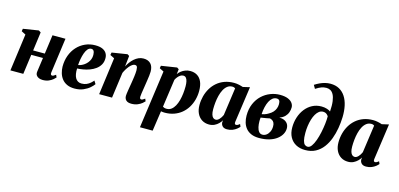

<svg xmlns="http://www.w3.org/2000/svg" viewBox="-87 -1428 4743 2280"><g transform="rotate(15 2284.5 -288.5)"><path d="M510 -102.5Q507.5 -83.5 513.2 -76Q519 -68.5 528 -68.5Q536.5 -68.5 546.2 -73.2Q556 -78 572.5 -90.5L586 -60.5Q577.5 -50 557.5 -33Q537.5 -16 506.5 -2.5Q475.5 11 433.5 11Q407.5 11 386.2 2.5Q365 -6 353.5 -24Q342 -42 346 -70L370 -242.5H226L193 0H34.5L96.5 -457L44 -484L49.5 -515.5L238.5 -545.5L265 -528.5L234 -298.5H377.5L409.5 -532H569Z M1053 -103.5Q1039.5 -83 1009 -56Q978.5 -29 932 -8.8Q885.5 11.5 824.5 11.5Q769.5 11.5 730.8 -6.8Q692 -25 668 -56Q644 -87 632.8 -125.5Q621.5 -164 621 -204Q621 -279 644.2 -342Q667.5 -405 709.8 -451.2Q752 -497.5 809.2 -523.2Q866.5 -549 933.5 -549Q988 -549 1021.5 -533.8Q1055 -518.5 1071 -492.5Q1087 -466.5 1087.5 -434Q1088.5 -387 1069 -352.5Q1049.5 -318 1017 -294.2Q984.5 -270.5 945.5 -256Q906.5 -241.5 866.5 -234.8Q826.5 -228 793.5 -227Q792 -191 797 -161.5Q802 -132 813.8 -111.2Q825.5 -90.5 844.2 -79Q863 -67.5 889 -67.5Q924 -67.5 950.5 -79Q977 -90.5 996.5 -107.8Q1016 -125 1029.5 -141.5ZM898 -496.5Q872 -496.5 853.5 -474.8Q835 -453 822.8 -418.2Q810.5 -383.5 803.5 -344Q796.5 -304.5 794.5 -269.5Q810.5 -271.5 830 -279.5Q849.5 -287.5 868.8 -301.2Q888 -315 904 -334.5Q920 -354 929.5 -378.5Q939 -403 938.5 -432.5Q937.5 -467 926.8 -481.8Q916 -496.5 898 -496.5Z M1337.5 -397.5Q1351.5 -425 1370.5 -451.2Q1389.5 -477.5 1413.8 -498.8Q1438 -520 1466.2 -532.8Q1494.5 -545.5 1527 -545.5Q1583.5 -545.5 1615.2 -512.8Q1647 -480 1647 -415.5Q1647 -394.5 1643.2 -365.2Q1639.5 -336 1634.8 -305Q1630 -274 1626 -247Q1622.5 -222 1617.8 -194Q1613 -166 1609.5 -140.2Q1606 -114.5 1605 -97Q1605 -79 1611 -73.8Q1617 -68.5 1623.5 -68.5Q1632 -68.5 1642.5 -73.5Q1653 -78.5 1668 -90.5L1680.5 -60.5Q1672.5 -50.5 1652 -33.5Q1631.5 -16.5 1599 -2.8Q1566.5 11 1521.5 11Q1491 11 1472.5 1Q1454 -9 1445.8 -25.5Q1437.5 -42 1437.5 -62Q1437.5 -72.5 1439.8 -90Q1442 -107.5 1445.5 -129.2Q1449 -151 1452.8 -173.8Q1456.5 -196.5 1460 -216.5Q1463.5 -238.5 1467.2 -262Q1471 -285.5 1474 -308.2Q1477 -331 1478.8 -351.2Q1480.5 -371.5 1480.5 -387.5Q1480 -409.5 1477 -422.2Q1474 -435 1466.5 -440.5Q1459 -446 1446.5 -446Q1431.5 -446 1414.8 -434.8Q1398 -423.5 1382 -404.8Q1366 -386 1351.8 -362.8Q1337.5 -339.5 1327 -315.5L1284 0H1125.5L1187 -457.5L1134 -484L1140 -515.5L1329 -545.5L1352 -530.5Z M1695 254 1794 -457.5 1741 -484 1746.5 -515.5 1938.5 -545.5 1961.5 -530.5 1954 -469Q1968.5 -489.5 1990.8 -507Q2013 -524.5 2041 -535.2Q2069 -546 2101.5 -546Q2151 -546 2187.2 -523.5Q2223.5 -501 2243.2 -456.2Q2263 -411.5 2263 -344Q2263 -287.5 2248.8 -234.8Q2234.5 -182 2207 -137.2Q2179.5 -92.5 2139.5 -59.2Q2099.5 -26 2047.5 -7.5Q1995.5 11 1933.5 11Q1922.5 11 1910.8 9.8Q1899 8.5 1887.5 6.5L1851.5 254ZM1896 -52.5Q1904.5 -46.5 1916 -43Q1927.5 -39.5 1943.5 -39.5Q1976.5 -39.5 2001.2 -58.2Q2026 -77 2043.5 -108.8Q2061 -140.5 2072 -181.2Q2083 -222 2088 -266.5Q2093 -311 2093 -354.5Q2093 -388.5 2087.2 -415.2Q2081.5 -442 2068.8 -456.8Q2056 -471.5 2034.5 -471.5Q2015 -471.5 1997.5 -459.5Q1980 -447.5 1966.2 -430Q1952.5 -412.5 1944.5 -395.5Z M2772 -102.5Q2769.5 -83.5 2774.5 -76Q2779.5 -68.5 2789.5 -68.5Q2798 -68.5 2808.5 -73.2Q2819 -78 2833.5 -91L2847 -60.5Q2837 -47.5 2816.5 -30.8Q2796 -14 2766.2 -1.8Q2736.5 10.5 2699 10.5Q2661.5 10.5 2642.8 -9Q2624 -28.5 2624 -57.5L2627.5 -81.5Q2615 -60.5 2593.8 -39Q2572.5 -17.5 2543.5 -3.5Q2514.5 10.5 2478.5 10.5Q2427 10.5 2389 -13.8Q2351 -38 2330.2 -81.8Q2309.5 -125.5 2309.5 -183.5Q2309.5 -240.5 2323.5 -293.8Q2337.5 -347 2364.5 -392.5Q2391.5 -438 2431.5 -472.2Q2471.5 -506.5 2524 -525.5Q2576.5 -544.5 2640 -544.5Q2670 -544.5 2699 -538.2Q2728 -532 2750 -524L2834.5 -543.5ZM2667.5 -484.5Q2662 -488.5 2653.2 -492.2Q2644.5 -496 2632 -496Q2596.5 -496 2570.8 -476Q2545 -456 2527.2 -422.2Q2509.5 -388.5 2499 -347Q2488.5 -305.5 2484 -261.5Q2479.5 -217.5 2479.5 -178Q2479.5 -138 2487.5 -113Q2495.5 -88 2509 -76.8Q2522.5 -65.5 2540 -65.5Q2551 -65.5 2562 -71.5Q2573 -77.5 2583.5 -88.5Q2594 -99.5 2603.2 -113.8Q2612.5 -128 2619.5 -144.5Z M3093.5 11.5Q3036.5 11.5 2996 -6Q2955.5 -23.5 2930.2 -54.2Q2905 -85 2893.5 -124.5Q2882 -164 2882 -208Q2882 -290.5 2909.5 -354Q2937 -417.5 2983.2 -460.8Q3029.5 -504 3086.8 -526.2Q3144 -548.5 3203 -548.5Q3263.5 -548.5 3301.2 -532.8Q3339 -517 3356.8 -492Q3374.5 -467 3374.5 -439Q3374.5 -409 3364.2 -379.2Q3354 -349.5 3330 -324.8Q3306 -300 3264.5 -285.5Q3300.5 -285.5 3327.2 -273Q3354 -260.5 3368.8 -237.8Q3383.5 -215 3383.5 -183Q3383.5 -147 3365 -112.5Q3346.5 -78 3309.8 -49.8Q3273 -21.5 3218.8 -5Q3164.5 11.5 3093.5 11.5ZM3122 -37Q3147 -37 3169 -52.5Q3191 -68 3205.2 -96.5Q3219.5 -125 3220 -162.5Q3220.5 -192 3211.5 -209.2Q3202.5 -226.5 3188.5 -235Q3174.5 -243.5 3159 -247Q3149 -245 3138.2 -242.8Q3127.5 -240.5 3117 -238.5Q3106.5 -236.5 3095.5 -235Q3084 -233 3072.5 -231.2Q3061 -229.5 3049.5 -227.5Q3048 -217.5 3047.5 -205.5Q3047 -193.5 3047 -182.5Q3047 -145 3054.2 -111.8Q3061.5 -78.5 3078 -57.8Q3094.5 -37 3122 -37ZM3050.5 -270Q3066.5 -272.5 3081.2 -277.2Q3096 -282 3109 -287.8Q3122 -293.5 3131 -300Q3161.5 -316.5 3180.8 -338Q3200 -359.5 3209.5 -385.2Q3219 -411 3219 -438.5Q3219 -468.5 3209 -482.5Q3199 -496.5 3175.5 -496.5Q3148.5 -496.5 3126.2 -479Q3104 -461.5 3088.2 -430.5Q3072.5 -399.5 3062.8 -358.5Q3053 -317.5 3050.5 -270Z M3658 8Q3593.5 8 3545.2 -18Q3497 -44 3469.8 -93.5Q3442.5 -143 3442.5 -212.5Q3442.5 -278.5 3461.8 -338Q3481 -397.5 3517 -443.5Q3553 -489.5 3603.2 -516Q3653.5 -542.5 3715.5 -542.5Q3753 -542.5 3783.5 -532.5Q3814 -522.5 3827 -510.5Q3832.5 -586.5 3825.5 -637Q3818.5 -687.5 3802.5 -717Q3786.5 -746.5 3763.8 -758.8Q3741 -771 3715 -771Q3683 -771 3653.5 -760.2Q3624 -749.5 3584.5 -724L3559.5 -767Q3588 -785.5 3619 -800Q3650 -814.5 3682.8 -822.8Q3715.5 -831 3748.5 -831Q3811 -831 3857 -805.5Q3903 -780 3933 -733.8Q3963 -687.5 3976.8 -624Q3990.5 -560.5 3988.5 -484.5Q3986.5 -417.5 3974.8 -347.8Q3963 -278 3939.5 -214.5Q3916 -151 3878 -100.8Q3840 -50.5 3785.8 -21.2Q3731.5 8 3658 8ZM3677 -37.5Q3703 -37.5 3724.5 -67Q3746 -96.5 3763 -144Q3780 -191.5 3791.8 -247Q3803.5 -302.5 3809.8 -355.8Q3816 -409 3815.5 -448.5Q3806.5 -462 3796.5 -470.5Q3786.5 -479 3774.8 -483Q3763 -487 3748.5 -487Q3722 -487 3700.2 -470.2Q3678.5 -453.5 3661.5 -424.5Q3644.5 -395.5 3633 -357.5Q3621.5 -319.5 3615.5 -276.5Q3609.5 -233.5 3609.5 -189.5Q3609.5 -129 3618.2 -96Q3627 -63 3642.5 -50.2Q3658 -37.5 3677 -37.5Z M4481 -102.5Q4478.5 -83.5 4483.5 -76Q4488.5 -68.5 4498.5 -68.5Q4507 -68.5 4517.5 -73.2Q4528 -78 4542.5 -91L4556 -60.5Q4546 -47.5 4525.5 -30.8Q4505 -14 4475.2 -1.8Q4445.5 10.5 4408 10.5Q4370.5 10.5 4351.8 -9Q4333 -28.5 4333 -57.5L4336.5 -81.5Q4324 -60.5 4302.8 -39Q4281.5 -17.5 4252.5 -3.5Q4223.5 10.5 4187.5 10.5Q4136 10.5 4098 -13.8Q4060 -38 4039.2 -81.8Q4018.5 -125.5 4018.5 -183.5Q4018.5 -240.5 4032.5 -293.8Q4046.5 -347 4073.5 -392.5Q4100.5 -438 4140.5 -472.2Q4180.5 -506.5 4233 -525.5Q4285.5 -544.5 4349 -544.5Q4379 -544.5 4408 -538.2Q4437 -532 4459 -524L4543.5 -543.5ZM4376.5 -484.5Q4371 -488.5 4362.2 -492.2Q4353.5 -496 4341 -496Q4305.5 -496 4279.8 -476Q4254 -456 4236.2 -422.2Q4218.5 -388.5 4208 -347Q4197.5 -305.5 4193 -261.5Q4188.5 -217.5 4188.5 -178Q4188.5 -138 4196.5 -113Q4204.5 -88 4218 -76.8Q4231.5 -65.5 4249 -65.5Q4260 -65.5 4271 -71.5Q4282 -77.5 4292.5 -88.5Q4303 -99.5 4312.2 -113.8Q4321.5 -128 4328.5 -144.5Z"/></g></svg>

Font: Merriweather 72pt Black
Style: Italic
Weight: 900
Italic angle: -7.8°
Version: Version 2.101